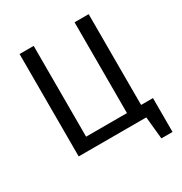

<svg xmlns="http://www.w3.org/2000/svg" viewBox="-192 -829 1059 1119"><g transform="rotate(-30 337.5 -269.5)"><path d="M565 -689V0H100V-689H195V-78H470V-689ZM516 -78H645V150H570L555 0H516Z"/></g></svg>

Font: Fira Sans Variable
Style: Regular
Weight: 400
Designer: Carrois Corporate & Edenspiekermann AG
Foundry: Carrois Corporate GbR & Edenspiekermann AG
Version: Version 4.202